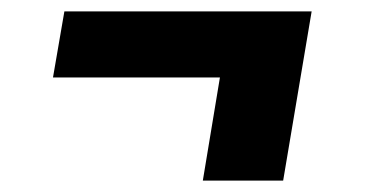

<svg xmlns="http://www.w3.org/2000/svg" viewBox="-20 -418 640 337"><path d="M336 -101 366 -282H73L93 -398H527L477 -101Z"/></svg>

Font: Iosevka Etoile Heavy
Style: Italic
Weight: 900
Italic angle: -9°
Designer: Belleve Invis
Foundry: Belleve Invis
Version: Version 22.1.2; ttfautohint (v1.8.4)